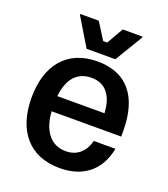

<svg xmlns="http://www.w3.org/2000/svg" viewBox="-130 -785 778 890"><g transform="rotate(20 258.5 -340.0)"><path d="M337.5 -550 420 -686.7V-691.7H322.5L275.8 -610H255.8L204.2 -691.7H113.3V-686.7L195.8 -550ZM266.7 12.5C396.7 12.5 461.7 -63.3 480 -160H373.3C360 -107.5 325 -70.8 266.7 -70.8C190 -70.8 148.3 -131.7 142.5 -222.5H485.8V-250C485.8 -421.7 407.5 -512.5 265 -512.5C114.2 -512.5 33.3 -410 33.3 -250.8C33.3 -90.8 114.2 12.5 266.7 12.5ZM143.3 -297.5C152.5 -385 194.2 -431.7 264.2 -431.7C332.5 -431.7 371.7 -384.2 375.8 -297.5Z"/></g></svg>

Font: Familjen Grotesk Medium
Style: Regular
Weight: 500
Designer: Anders Wikstroem, Jonas Baeckman, Matilda Gysing, Kristian Moeller
Foundry: Familjen STHLM AB
Version: Version 2.000